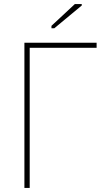

<svg xmlns="http://www.w3.org/2000/svg" viewBox="-20 -924 540 944"><path d="M100 0V-714H455V-689H126V0ZM233 -785V-797L348 -904H382V-897L247 -785Z"/></svg>

Font: Noto Sans Mono ExtraCondensed Thin
Style: Regular
Weight: 100
Width: 2
Designer: Monotype Design Team
Foundry: Monotype Imaging Inc.
Version: Version 2.014; ttfautohint (v1.8.4.7-5d5b)